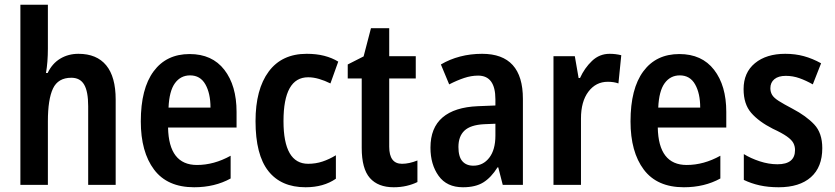

<svg xmlns="http://www.w3.org/2000/svg" viewBox="-20 -780 3522 810"><path d="M182 -575Q182 -518 174 -472H181Q200 -512 234 -532.5Q268 -553 311 -553Q388 -553 428 -504.5Q468 -456 468 -360V0H352V-332Q352 -394 335 -423Q318 -452 281 -452Q225 -452 203.5 -406.5Q182 -361 182 -268V0H66V-760H182Z M780 -552Q875 -552 926.5 -485.5Q978 -419 978 -308V-242H689Q692 -84 811 -84Q883 -84 953 -123V-27Q886 10 799 10Q686 10 630 -64.5Q574 -139 574 -268Q574 -406 628 -479Q682 -552 780 -552ZM782 -462Q742 -462 718 -429Q694 -396 691 -326H868Q868 -386 846.5 -424Q825 -462 782 -462Z M1269 10Q1166 10 1112 -58.5Q1058 -127 1058 -269Q1058 -403 1113.5 -478Q1169 -553 1274 -553Q1315 -553 1348 -544.5Q1381 -536 1407 -520L1374 -428Q1350 -440 1326 -447Q1302 -454 1280 -454Q1176 -454 1176 -269Q1176 -89 1280 -89Q1312 -89 1340.5 -98.5Q1369 -108 1397 -125V-26Q1345 10 1269 10Z M1676 -89Q1706 -89 1741 -103V-12Q1721 -2 1695.5 4Q1670 10 1641 10Q1575 10 1540.5 -29Q1506 -68 1506 -156V-449H1447V-508L1514 -542L1545 -661H1622V-543H1734V-449H1622V-161Q1622 -89 1676 -89Z M2014 -553Q2186 -553 2186 -363V0H2101L2082 -74H2079Q2052 -31 2019 -10.5Q1986 10 1933 10Q1865 10 1830.5 -38Q1796 -86 1796 -157Q1796 -241 1847 -284.5Q1898 -328 1996 -332L2070 -335V-361Q2070 -461 1997 -461Q1968 -461 1938 -451Q1908 -441 1875 -424L1840 -508Q1877 -530 1921 -541.5Q1965 -553 2014 -553ZM2022 -256Q1965 -253 1939.5 -229Q1914 -205 1914 -160Q1914 -119 1930.5 -100Q1947 -81 1977 -81Q2018 -81 2044 -114.5Q2070 -148 2070 -208V-258Z M2552 -553Q2577 -553 2601 -547L2589 -428Q2570 -435 2544 -435Q2494 -435 2462.5 -393.5Q2431 -352 2431 -280V0H2315V-543H2405L2421 -451H2427Q2446 -493 2477.5 -523Q2509 -553 2552 -553Z M2846 -552Q2941 -552 2992.5 -485.5Q3044 -419 3044 -308V-242H2755Q2758 -84 2877 -84Q2949 -84 3019 -123V-27Q2952 10 2865 10Q2752 10 2696 -64.5Q2640 -139 2640 -268Q2640 -406 2694 -479Q2748 -552 2846 -552ZM2848 -462Q2808 -462 2784 -429Q2760 -396 2757 -326H2934Q2934 -386 2912.5 -424Q2891 -462 2848 -462Z M3449 -155Q3449 -75 3401 -32.5Q3353 10 3265 10Q3221 10 3185 2Q3149 -6 3118 -21V-130Q3147 -112 3185 -99.5Q3223 -87 3260 -87Q3334 -87 3334 -147Q3334 -163 3327 -176.5Q3320 -190 3299.5 -204.5Q3279 -219 3240 -237Q3181 -267 3149 -304Q3117 -341 3117 -404Q3117 -474 3165 -513.5Q3213 -553 3293 -553Q3335 -553 3371.5 -543Q3408 -533 3444 -513L3409 -424Q3381 -440 3353 -450Q3325 -460 3295 -460Q3264 -460 3247 -446Q3230 -432 3230 -408Q3230 -392 3237.5 -379.5Q3245 -367 3265.5 -354Q3286 -341 3324 -321Q3381 -291 3415 -255Q3449 -219 3449 -155Z"/></svg>

Font: Noto Sans Devanagari Condensed SemiBold
Style: Regular
Weight: 600
Width: 3
Designer: Jelle Bosma - Monotype Design Team
Foundry: Monotype Imaging Inc.
Version: Version 2.004; ttfautohint (v1.8.4.7-5d5b)